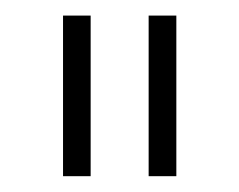

<svg xmlns="http://www.w3.org/2000/svg" viewBox="-20 -719 304 244"><path d="M60.1 -699.2H95.2V-495.1H60.1ZM168.9 -699.2H204.1V-495.1H168.9Z"/></svg>

Font: Montserrat-Arabic ExtraLight
Style: Regular
Weight: 275
Designer: Mohamed Gaber
Foundry: Kief Type Foundry
Version: Version 5.008;PS 005.008;hotconv 1.0.88;makeotf.lib2.5.64775